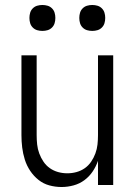

<svg xmlns="http://www.w3.org/2000/svg" viewBox="-20 -742 540 770"><path d="M227 8Q202 8 178 1.5Q154 -5 134.5 -20.5Q115 -36 101 -57Q87 -78 79.5 -102Q72 -126 69 -150.5Q66 -175 66 -200V-520H127V-200Q127 -181 129 -162.5Q131 -144 137.5 -126.5Q144 -109 154.5 -93.5Q165 -78 180 -67.5Q195 -57 213 -52Q231 -47 250 -47Q269 -47 287 -52Q305 -57 320 -67.5Q335 -78 345.5 -93.5Q356 -109 362.5 -126.5Q369 -144 371 -162.5Q373 -181 373 -200V-520H434V0H373V-97Q365 -74 351.5 -54Q338 -34 318.5 -19.5Q299 -5 275 1.5Q251 8 227 8ZM350 -618Q339 -618 329 -621Q319 -624 311.5 -631.5Q304 -639 301 -649Q298 -659 298 -670Q298 -681 301 -691Q304 -701 311.5 -708.5Q319 -716 329 -719Q339 -722 350 -722Q361 -722 371 -719Q381 -716 388.5 -708.5Q396 -701 399 -691Q402 -681 402 -670Q402 -659 399 -649Q396 -639 388.5 -631.5Q381 -624 371 -621Q361 -618 350 -618ZM150 -618Q139 -618 129 -621Q119 -624 111.5 -631.5Q104 -639 101 -649Q98 -659 98 -670Q98 -681 101 -691Q104 -701 111.5 -708.5Q119 -716 129 -719Q139 -722 150 -722Q161 -722 171 -719Q181 -716 188.5 -708.5Q196 -701 199 -691Q202 -681 202 -670Q202 -659 199 -649Q196 -639 188.5 -631.5Q181 -624 171 -621Q161 -618 150 -618Z"/></svg>

Font: Iosevka Light
Style: Regular
Weight: 300
Monospace: yes
Designer: Belleve Invis
Foundry: Belleve Invis
Version: Version 32.5.0; ttfautohint (v1.8.4)